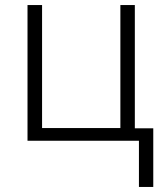

<svg xmlns="http://www.w3.org/2000/svg" viewBox="-20 -552 644 753"><path d="M581.1 -48.8H508.8V-532.2H452.1V-49.8H145V-532.2H87.9V0H524.9V181.2H581.1Z"/></svg>

Font: Noto Reveo Sans
Style: Regular
Weight: 300
Designer: Monotype Design Team
Foundry: Monotype Imaging Inc.
Version: Version 2.007